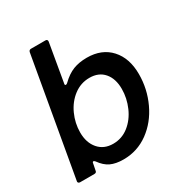

<svg xmlns="http://www.w3.org/2000/svg" viewBox="-178 -898 996 1045"><g transform="rotate(-30 320.0 -376.0)"><path d="M161 -56Q155 -63 151 -63Q145 -63 144 -53L136 -13Q135 0 121 0H31Q24 0 20.5 -4.5Q17 -9 19 -15L148 -750Q151 -763 163 -763H254Q261 -763 264 -759Q267 -755 266 -748L225 -510L224 -505Q224 -498 230 -498Q235 -498 240 -503Q278 -540 315.5 -554.5Q353 -569 401 -569Q495 -569 549 -509.5Q603 -450 603 -350Q603 -257 564 -173.5Q525 -90 455.5 -39.5Q386 11 299 11Q251 11 219 -4Q187 -19 161 -56ZM482 -327Q482 -391 449.5 -429Q417 -467 359 -467Q304 -467 260 -433.5Q216 -400 191.5 -346Q167 -292 167 -234Q167 -170 201 -130.5Q235 -91 293 -91Q348 -91 391 -125Q434 -159 458 -214Q482 -269 482 -327Z"/></g></svg>

Font: Open Sauce Two SemiBold Italic
Style: Regular
Weight: 600
Italic angle: -10°
Designer: Alfredo Marco Pradil
Foundry: Creative Sauce Fz LLC
Version: Version 1.477